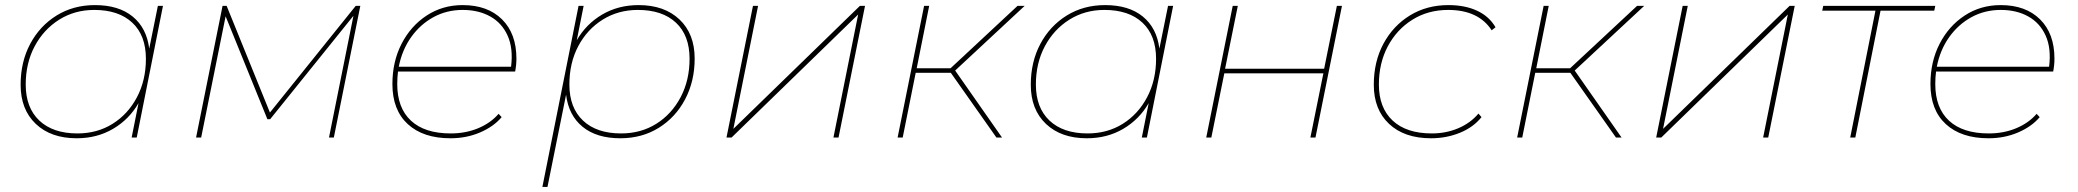

<svg xmlns="http://www.w3.org/2000/svg" viewBox="-20 -540 8162 754"><path d="M281 3Q180 3 120.5 -53.5Q61 -110 61 -207Q61 -297 98.5 -367.5Q136 -438 202 -479Q268 -520 353 -520Q446 -520 501 -475Q556 -430 566 -349L600 -517H620L517 0H497L524 -135Q487 -71 424 -34Q361 3 281 3ZM284 -16Q362 -16 422.5 -54Q483 -92 518 -158.5Q553 -225 553 -309Q553 -401 499.5 -451Q446 -501 350 -501Q273 -501 212 -462.5Q151 -424 116 -358Q81 -292 81 -208Q81 -117 134.5 -66.5Q188 -16 284 -16Z M750 0 854 -517H870L1040 -98L1377 -517H1395L1291 0H1272L1368 -478L1041 -72H1030L866 -476L770 0Z M1749 3Q1642 3 1581.5 -52.5Q1521 -108 1521 -210Q1521 -298 1557 -368Q1593 -438 1655.5 -479Q1718 -520 1797 -520Q1895 -520 1951.5 -464Q2008 -408 2008 -310Q2008 -284 2003 -259H1543Q1540 -235 1540 -210Q1540 -116 1594 -66Q1648 -16 1750 -16Q1809 -16 1858 -36.5Q1907 -57 1938 -93L1950 -80Q1919 -43 1865.5 -20Q1812 3 1749 3ZM1546 -278H1987Q1996 -350 1973.5 -400Q1951 -450 1905 -475.5Q1859 -501 1797 -501Q1734 -501 1682 -472.5Q1630 -444 1594.5 -394Q1559 -344 1546 -278Z M2416 3Q2323 3 2268 -42Q2213 -87 2203 -168L2130 194H2110L2252 -517H2272L2245 -382Q2282 -446 2345 -483Q2408 -520 2488 -520Q2589 -520 2648.5 -463.5Q2708 -407 2708 -310Q2708 -221 2670.5 -150Q2633 -79 2567 -38Q2501 3 2416 3ZM2419 -16Q2497 -16 2557.5 -54Q2618 -92 2653 -158.5Q2688 -225 2688 -309Q2688 -401 2634.5 -451Q2581 -501 2485 -501Q2408 -501 2347 -463Q2286 -425 2251 -359Q2216 -293 2216 -208Q2216 -117 2269.5 -66.5Q2323 -16 2419 -16Z M2833 0 2937 -517H2957L2860 -34L3357 -517H3377L3273 0H3253L3350 -483L2853 0Z M3893 0 3714 -254H3576L3525 0H3505L3609 -517H3629L3580 -272H3713L3976 -517H4004L3731 -263L3915 0Z M4248 3Q4147 3 4087.5 -53.5Q4028 -110 4028 -207Q4028 -297 4065.5 -367.5Q4103 -438 4169 -479Q4235 -520 4320 -520Q4413 -520 4468 -475Q4523 -430 4533 -349L4567 -517H4587L4484 0H4464L4491 -135Q4454 -71 4391 -34Q4328 3 4248 3ZM4251 -16Q4329 -16 4389.5 -54Q4450 -92 4485 -158.5Q4520 -225 4520 -309Q4520 -401 4466.5 -451Q4413 -501 4317 -501Q4240 -501 4179 -462.5Q4118 -424 4083 -358Q4048 -292 4048 -208Q4048 -117 4101.5 -66.5Q4155 -16 4251 -16Z M4717 0 4821 -517H4841L4791 -270H5180L5230 -517H5250L5146 0H5126L5177 -252H4788L4737 0Z M5600 3Q5495 3 5435 -53.5Q5375 -110 5375 -207Q5375 -298 5413 -368.5Q5451 -439 5517 -479.5Q5583 -520 5668 -520Q5733 -520 5780.5 -498Q5828 -476 5853 -433L5838 -421Q5786 -501 5667 -501Q5588 -501 5526.5 -462.5Q5465 -424 5430 -358Q5395 -292 5395 -208Q5395 -117 5449 -66.5Q5503 -16 5603 -16Q5659 -16 5707 -36.5Q5755 -57 5786 -94L5798 -80Q5766 -40 5713 -18.5Q5660 3 5600 3Z M6326 0 6147 -254H6009L5958 0H5938L6042 -517H6062L6013 -272H6146L6409 -517H6437L6164 -263L6348 0Z M6484 0 6588 -517H6608L6511 -34L7008 -517H7028L6924 0H6904L7001 -483L6504 0Z M7246 0 7345 -498H7136L7140 -517H7580L7576 -498H7365L7266 0Z M7789 3Q7682 3 7621.5 -52.5Q7561 -108 7561 -210Q7561 -298 7597 -368Q7633 -438 7695.5 -479Q7758 -520 7837 -520Q7935 -520 7991.5 -464Q8048 -408 8048 -310Q8048 -284 8043 -259H7583Q7580 -235 7580 -210Q7580 -116 7634 -66Q7688 -16 7790 -16Q7849 -16 7898 -36.5Q7947 -57 7978 -93L7990 -80Q7959 -43 7905.5 -20Q7852 3 7789 3ZM7586 -278H8027Q8036 -350 8013.5 -400Q7991 -450 7945 -475.5Q7899 -501 7837 -501Q7774 -501 7722 -472.5Q7670 -444 7634.5 -394Q7599 -344 7586 -278Z"/></svg>

Font: Montserrat Thin
Style: Italic
Weight: 100
Italic angle: -11.3°
Designer: Julieta Ulanovsky
Foundry: Julieta Ulanovsky
Version: Version 9.000; ttfautohint (v1.8.4.7-5d5b)